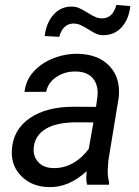

<svg xmlns="http://www.w3.org/2000/svg" viewBox="-20 -760 573 790"><path d="M24.9 0ZM338.4 0Q335 -14.2 335 -27.8L336.4 -55.7Q263.7 11.7 182.1 9.8Q112.3 8.8 68.6 -34.4Q24.9 -77.6 28.8 -142.6Q33.7 -226.6 102.3 -273.7Q170.9 -320.8 282.7 -320.8L375 -320.3L380.9 -362.3Q385.7 -409.7 362.5 -437.3Q339.4 -464.8 293 -465.8Q247.6 -466.8 212.6 -443.6Q177.7 -420.4 169.9 -382.3L81.1 -381.8Q85.4 -428.2 117.2 -464.1Q148.9 -500 198.7 -519.8Q248.5 -539.6 301.8 -538.6Q384.3 -536.6 430.2 -488.5Q476.1 -440.4 468.8 -360.8L425.8 -99.1L423.3 -61.5Q422.4 -34.7 429.2 -8.3L428.2 0ZM199.7 -68.4Q242.2 -67.4 280 -88.6Q317.9 -109.9 345.2 -147.5L364.3 -256.3L297.4 -256.8Q213.9 -256.8 169.4 -230.5Q125 -204.1 119.1 -155.8Q114.7 -118.7 136.5 -94Q158.2 -69.3 199.7 -68.4ZM516.1 -734.9Q510.3 -680.7 480.5 -647.9Q450.7 -615.2 405.3 -615.2Q387.2 -615.2 372.3 -622.8Q357.4 -630.4 342.8 -639.6Q328.1 -648.9 313 -656.2Q297.9 -663.6 280.3 -663.1Q238.8 -661.6 223.6 -608.4L164.1 -611.8Q169.9 -665.5 200.4 -699.7Q231 -733.9 276.4 -732.9Q289.6 -732.9 301 -728.8Q312.5 -724.6 338.4 -708.7Q364.3 -692.9 376.2 -688.5Q388.2 -684.1 401.4 -684.6Q443.4 -684.6 459 -739.7Z"/></svg>

Font: Roboto
Style: Italic
Weight: 400
Italic angle: -12°
Designer: Google
Version: Version 2.134; 2016; ttfautohint (v1.6)